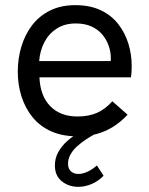

<svg xmlns="http://www.w3.org/2000/svg" viewBox="-20 -521 580 745"><path d="M280 8Q222 8 178.5 -11.5Q135 -31 106.5 -66Q78 -101 63.5 -146.5Q49 -192 49 -243Q49 -294 63 -340.5Q77 -387 104.5 -423Q132 -459 174 -480Q216 -501 272 -501Q329 -501 370.5 -481.5Q412 -462 438.5 -428Q465 -394 478 -352Q491 -310 491 -265Q491 -261 490.5 -246.5Q490 -232 488 -221H133Q136 -149 175 -109Q214 -69 281 -69Q324 -69 356 -83Q388 -97 416 -128L475 -76Q448 -47 418 -28.5Q388 -10 354.5 -1Q321 8 280 8ZM407 -264Q409 -272 409.5 -280Q410 -288 410 -296Q410 -320 401.5 -344Q393 -368 376.5 -387.5Q360 -407 334.5 -418.5Q309 -430 274 -430Q231 -430 200 -410Q169 -390 152 -357Q135 -324 132 -284H435ZM284 204Q247 204 220 182.5Q193 161 193 121Q193 92 206.5 68.5Q220 45 240 27Q260 9 280 -2L347 0Q332 8 314.5 19.5Q297 31 280.5 45.5Q264 60 254 77.5Q244 95 244 114Q244 134 255.5 144Q267 154 284 154Q300 154 319 145.5Q338 137 356 121L382 161Q360 183 334.5 193.5Q309 204 284 204Z"/></svg>

Font: Hanken Grotesk
Style: Regular
Weight: 400
Designer: Alfredo Marco Pradil
Foundry: Hanken Design Co.
Version: Version 3.013